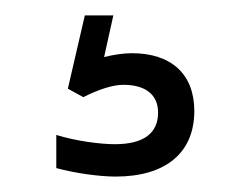

<svg xmlns="http://www.w3.org/2000/svg" viewBox="-20 -20 320 249"><path d="M130 209C195 209 232 178 232 124C232 76 202 49 151 49C140 49 127 51 115 54L127 0H90L68 95L88 106C108 96 126 90 140 90C169 90 185 103 185 126C185 153 166 167 129 167C110 167 79 163 53 155V198C79 205 110 209 130 209Z"/></svg>

Font: LT Wave Alt Light
Style: Regular
Weight: 300
Designer: Daniel Lyons
Version: Version 2.5 (Glyphs App)